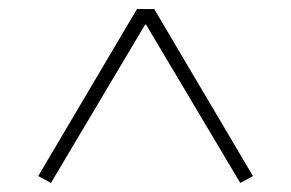

<svg xmlns="http://www.w3.org/2000/svg" viewBox="-20 -718 640 422"><path d="M508 -316 301 -664H299L92 -316L64 -331L281 -698H319L536 -331Z"/></svg>

Font: IBM Plex Sans Arabic ExtraLight
Style: Regular
Weight: 200
Designer: Mike Abbink, Paul van der Laan, Pieter van Rosmalen, Wael Morcos, Khajak Apelian
Foundry: Bold Monday
Version: Version 1.1